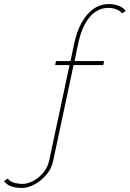

<svg xmlns="http://www.w3.org/2000/svg" viewBox="-82 -760 642 950"><path d="M26 170Q-2 170 -25 162.5Q-48 155 -62 136L-44 124Q-30 140 -10 145Q10 150 29 150Q55 150 83 135Q111 120 132.5 94Q154 68 161 36L262 -438H191L195 -458H267L284 -540Q297 -603 322 -648Q347 -693 381.5 -716.5Q416 -740 457 -740Q484 -740 507 -730.5Q530 -721 540 -706L522 -694Q513 -706 494.5 -713.5Q476 -721 454 -721Q400 -721 361 -674.5Q322 -628 304 -540L287 -458H433L429 -438H282L181 36Q173 75 147 105Q121 135 88.5 152.5Q56 170 26 170Z"/></svg>

Font: Raleway Thin Thin
Style: Italic
Weight: 250
Italic angle: -12°
Version: Version 4.026